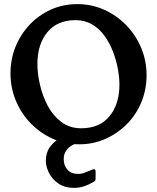

<svg xmlns="http://www.w3.org/2000/svg" viewBox="-20 -691 763 934"><path d="M356 -671Q426 -671 487 -643.5Q548 -616 594.5 -568Q641 -520 667 -457.5Q693 -395 693 -325Q693 -255 667.5 -193.5Q642 -132 596.5 -86.5Q551 -41 492 -15Q433 11 366 11Q296 11 235.5 -16.5Q175 -44 129 -91.5Q83 -139 57 -201.5Q31 -264 31 -334Q31 -403 55.5 -463.5Q80 -524 124.5 -571Q169 -618 228 -644.5Q287 -671 356 -671ZM347 -593Q259 -593 210.5 -534.5Q162 -476 162 -380Q162 -332 174.5 -278Q187 -224 212.5 -176Q238 -128 278.5 -97.5Q319 -67 375 -67Q465 -67 513 -126Q561 -185 561 -279Q561 -313 553.5 -355Q546 -397 530 -439Q514 -481 489 -516Q464 -551 428.5 -572Q393 -593 347 -593ZM382 -16Q386 -10 386 -6Q386 0 375 0Q371 0 357.5 4Q344 8 328.5 17Q313 26 301.5 42.5Q290 59 290 83Q290 114 308 134.5Q326 155 360 155Q376 155 392 149Q408 143 420.5 137.5Q433 132 437 132Q445 132 445 143V178Q445 188 438 192Q387 223 342 223Q294 223 263.5 201.5Q233 180 218 149.5Q203 119 203 92Q203 52 222 25.5Q241 -1 267.5 -16Q294 -31 318 -37.5Q342 -44 352 -44Q361 -44 367 -36Z"/></svg>

Font: Young Serif
Style: Regular
Weight: 400
Designer: Bastien Sozeau
Foundry: NBR — Bastien Sozeau
Version: Version 3.004; ttfautohint (v1.8.4.7-5d5b);gftools[0.9.33]